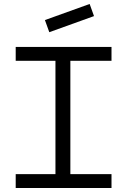

<svg xmlns="http://www.w3.org/2000/svg" viewBox="-20 -946 640 966"><path d="M541 0H59V-70H259V-640H59V-710H541V-640H334V-70H541ZM228 -784 206 -845 431 -926 453 -865Z"/></svg>

Font: Orbit
Style: Regular
Weight: 400
Designer: Sooun Cho
Foundry: JAMO
Version: Version 1.000; ttfautohint (v1.8.4.7-5d5b);gftools[0.9.29]